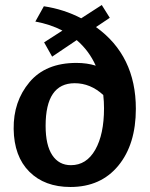

<svg xmlns="http://www.w3.org/2000/svg" viewBox="-20 -731 597 766"><path d="M522 -297Q522 -155 452 -70Q382 15 261 15Q158 15 97 -46Q36 -107 34.5 -216.5Q33 -326 97.5 -403Q162 -480 285 -480Q327 -480 362 -469Q335 -529 286 -571L188 -505L156 -562L229 -609Q181 -634 121 -645L155 -706Q235 -694 304 -658L386 -711L418 -660L363 -623Q522 -509 522 -297ZM263 -72Q325 -72 360 -133.5Q395 -195 395 -299Q395 -326 392 -352Q341 -399 278 -399Q162 -399 162 -229Q162 -152 188.5 -112Q215 -72 263 -72Z"/></svg>

Font: Karma
Style: Bold
Weight: 700
Designer: Joana Correia
Foundry: Indian Type Foundry
Version: Version 1.202;PS 1.0;hotconv 1.0.78;makeotf.lib2.5.61930; tt